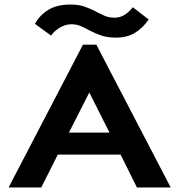

<svg xmlns="http://www.w3.org/2000/svg" viewBox="-20 -827 790 847"><path d="M584 0 512 -145H235L162 0H18L346 -630H405L733 0ZM374 -419 284 -242H463ZM566 -795 636 -741Q608 -701 573.5 -681Q539 -661 493 -661Q455 -661 428 -670Q401 -679 379.5 -690.5Q358 -702 338.5 -711Q319 -720 295 -720Q270 -720 245.5 -706Q221 -692 205 -670L134 -722Q156 -761 194 -784Q232 -807 291 -807Q327 -807 352.5 -798Q378 -789 399 -778Q420 -767 440 -758Q460 -749 486 -749Q510 -749 529.5 -761.5Q549 -774 566 -795Z"/></svg>

Font: Inconsolata ExtraExpanded ExtraBold
Style: Regular
Weight: 800
Width: 8
Monospace: yes
Designer: Raph Levien, Cyreal, Brenton Simpson
Foundry: Raph Levien, Cyreal, Google
Version: Version 3.001; ttfautohint (v1.8.2.53-6de2)